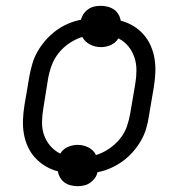

<svg xmlns="http://www.w3.org/2000/svg" viewBox="-20 -590 640 660"><path d="M247 50Q235 50 223 47Q211 44 202 37.5Q193 31 187 21Q181 11 179 -1Q156 -7 136 -19Q116 -31 100.5 -48Q85 -65 75.5 -86Q66 -107 62 -130.5Q58 -154 59 -178.5Q60 -203 64 -228L81 -328Q85 -350 91.5 -372Q98 -394 110 -414.5Q122 -435 138 -453Q154 -471 173 -485Q192 -499 214 -508.5Q236 -518 258 -522Q261 -533 267.5 -542.5Q274 -552 283.5 -558.5Q293 -565 304 -567.5Q315 -570 326 -570Q338 -570 350 -567Q362 -564 371.5 -557.5Q381 -551 387 -541Q393 -531 395 -519Q418 -513 438 -501Q458 -489 473 -472Q488 -455 497.5 -434Q507 -413 511 -389.5Q515 -366 514 -341.5Q513 -317 509 -292L492 -192Q489 -170 482.5 -148Q476 -126 464 -105.5Q452 -85 436 -67Q420 -49 400.5 -35Q381 -21 359 -11.5Q337 -2 315 2Q313 13 306 22.5Q299 32 289.5 38.5Q280 45 269 47.5Q258 50 247 50ZM310 -57Q333 -64 354.5 -78.5Q376 -93 392 -112.5Q408 -132 416 -155Q424 -178 428 -202L445 -302Q449 -325 449 -348.5Q449 -372 442 -393Q435 -414 421 -431Q407 -448 387 -458Q377 -442 360.5 -435Q344 -428 327 -428Q307 -428 289.5 -437Q272 -446 263 -463Q240 -456 218.5 -441.5Q197 -427 181.5 -407.5Q166 -388 157.5 -365Q149 -342 145 -318L129 -218Q125 -195 124.5 -171.5Q124 -148 131 -127Q138 -106 152.5 -89Q167 -72 187 -62Q197 -78 213.5 -85Q230 -92 247 -92Q267 -92 284.5 -83Q302 -74 310 -57Z"/></svg>

Font: Iosevka Aile Light
Style: Italic
Weight: 300
Italic angle: -9°
Designer: Belleve Invis
Foundry: Belleve Invis
Version: Version 31.1.0; ttfautohint (v1.8.4)